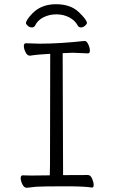

<svg xmlns="http://www.w3.org/2000/svg" viewBox="-20 -889 540 910"><path d="M107 1Q94 1 86 -15.5Q78 -32 78 -45Q78 -58 88 -58L128 -57L216 -58L217 -107L218 -634Q158 -631 122 -625Q109 -625 101 -641.5Q93 -658 93 -671Q93 -684 103 -684L167 -682Q264 -682 381 -695Q391 -695 398.5 -678.5Q406 -662 406 -649Q406 -636 397 -636Q340 -639 325 -639Q325 -639 277 -637V-632Q278 -152 279 -59H284Q383 -59 396 -59.5Q409 -60 416.5 -42.5Q424 -25 424 -12.5Q424 0 416 0Q381 -6 295 -6Q181 -6 152 -4ZM397 -636ZM146 -767Q141 -759 130.5 -759Q120 -759 111.5 -767Q103 -775 103 -779Q103 -794 135 -827Q177 -869 245.5 -869Q314 -869 353 -832Q392 -795 392 -780Q392 -775 383 -767Q374 -759 364 -759Q354 -759 349 -767Q336 -792 308.5 -806.5Q281 -821 247 -821Q213 -821 185 -806.5Q157 -792 146 -767ZM145 -767H146Q146 -767 145 -767Z"/></svg>

Font: LXGW WenKai Mono TC Light
Style: Regular
Weight: 300
Designer: LXGW / Fontworks Inc.
Foundry: LXGW / Fontworks Inc.
Version: Version 1.330